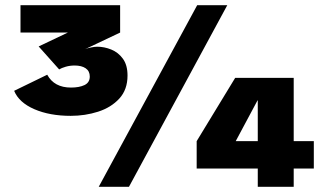

<svg xmlns="http://www.w3.org/2000/svg" viewBox="-20 -720 1256 740"><path d="M252.5 -273.5Q171.5 -273.5 112.2 -299.2Q53 -325 34.5 -370L162 -432Q189 -382.5 253.5 -382.5Q285.5 -382.5 305.8 -392.2Q326 -402 326 -425Q326 -446 310.2 -456.8Q294.5 -467.5 267.5 -467.5Q249.5 -467.5 233.2 -462.8Q217 -458 208 -452.5L129 -541L241.5 -594.5H59V-700H443V-594.5L308 -530.5Q316 -534 330.5 -537Q345 -540 354.5 -540Q382 -540 409 -529Q436 -518 453.8 -493.5Q471.5 -469 471.5 -429Q471.5 -374.5 439.8 -340Q408 -305.5 358 -289.5Q308 -273.5 252.5 -273.5ZM360.5 0 740 -700H856L477 0ZM973.5 0V-70.5H738V-176L886.5 -420H1112V-176H1189.5V-70.5H1112V0ZM888.5 -176H973.5V-333H972.5Z"/></svg>

Font: Trispace SemiExpanded ExtraBold
Style: Regular
Weight: 800
Width: 6
Designer: Tyler Finck
Foundry: Etcetera Type Company
Version: Version 1.210; ttfautohint (v1.8.3)